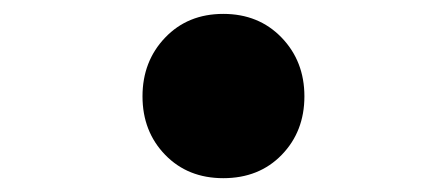

<svg xmlns="http://www.w3.org/2000/svg" viewBox="-20 -243 640 275"><path d="M299.8 12.2Q249 12.2 216.6 -21.2Q184.1 -54.7 184.1 -105Q184.1 -155.3 216.6 -189.2Q249 -223.1 299.8 -223.1Q350.6 -223.1 383.3 -189.2Q416 -155.3 416 -105Q416 -54.7 383.5 -21.2Q351.1 12.2 299.8 12.2Z"/></svg>

Font: Office Code Pro D Bold
Style: Regular
Weight: 700
Designer: Nathan Rutzky & Paul D. Hunt
Foundry: Adobe Systems Incorporated
Version: Version 1.004;PS 001.004;hotconv 1.0.70;makeotf.lib2.5.58329